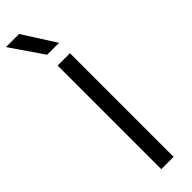

<svg xmlns="http://www.w3.org/2000/svg" viewBox="-339 -900 891 891"><g transform="rotate(-45 106.0 -455.0)"><path d="M80.1 0V-680.2H161.1V0ZM-28.8 -910.2H57.1L159.2 -750H81.1Z"/></g></svg>

Font: TASA Orbiter Text
Style: Regular
Weight: 400
Designer: Weizhong Zhang
Version: Version 1.000;Glyphs 3.1.2 (3151)